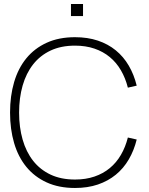

<svg xmlns="http://www.w3.org/2000/svg" viewBox="-20 -920 740 955"><path d="M333 -900H393V-840H333ZM353 15Q272.5 15 212 -12.8Q151.5 -40.5 111 -90Q70.5 -139.5 50.2 -208.5Q30 -277.5 30 -360Q30 -442.5 50.2 -511.5Q70.5 -580.5 111 -630Q151.5 -679.5 212 -707.2Q272.5 -735 353 -735Q416 -735 466.8 -718Q517.5 -701 556 -669.5Q594.5 -638 620.5 -593.5Q646.5 -549 660 -494L616 -484Q604 -531.5 581.5 -570.2Q559 -609 526 -636.2Q493 -663.5 449.8 -678.2Q406.5 -693 353 -693Q283.5 -693 231.5 -668.5Q179.5 -644 144.8 -599.8Q110 -555.5 92.5 -494.2Q75 -433 75 -360Q75 -287 92.5 -225.8Q110 -164.5 144.8 -120.2Q179.5 -76 231.5 -51.5Q283.5 -27 353 -27Q406.5 -27 449.8 -41.8Q493 -56.5 526 -83.8Q559 -111 581.5 -149.8Q604 -188.5 616 -236L660 -226Q646.5 -171.5 620.5 -127Q594.5 -82.5 556 -51Q517.5 -19.5 466.8 -2.2Q416 15 353 15Z"/></svg>

Font: Vela Sans ExtLt
Style: Regular
Weight: 200
Designer: Principal design: Mikhail Sharanda - project Manrope.
Design modification: Ravid Balaliev
Foundry: Mikhail Sharanda
Version: Version 1.001